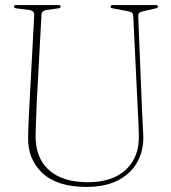

<svg xmlns="http://www.w3.org/2000/svg" viewBox="-20 -720 671 755"><path d="M522 -284 504 -657.5Q503.5 -665 499.2 -669.2Q495 -673.5 483 -676L424.5 -687Q415 -688 415 -694Q415 -700 423.5 -700H592.5Q601 -700 601 -694Q601 -688 589.5 -686.5L540 -675Q522.5 -672 523.5 -656.5L538.5 -286.5Q539.5 -261 541 -236.2Q542.5 -211.5 543.5 -185.5Q545 -128 520 -82.8Q495 -37.5 444.8 -11.2Q394.5 15 320 15Q204.5 15 146.5 -39.8Q88.5 -94.5 90.5 -180Q90.5 -196 91.5 -220.5Q92.5 -245 93.8 -270.2Q95 -295.5 96 -313L114.5 -660Q115.5 -677.5 96 -680.5L45 -687Q35 -688.5 35 -694Q35 -700 43.5 -700H210Q218.5 -700 218.5 -694Q218.5 -688.5 208.5 -687L161.5 -680.5Q143.5 -677.5 143 -660L124.5 -317.5Q122.5 -278 121.8 -246Q121 -214 120 -189Q118.5 -100 172 -51.8Q225.5 -3.5 325.5 -3.5Q422.5 -3.5 475.5 -53.2Q528.5 -103 526 -188.5Q525.5 -217 524.2 -240.8Q523 -264.5 522 -284Z"/></svg>

Font: Fraunces 144pt Soft Thin
Style: Regular
Weight: 100
Version: Version 1.000;[0bf87f6ff]